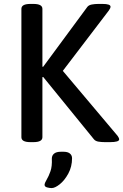

<svg xmlns="http://www.w3.org/2000/svg" viewBox="-20 -722 627 978"><path d="M135 2Q89 2 89 -23V-677Q89 -702 135 -702H150Q196 -702 196 -677V-382H200L425 -687Q432 -696 447.5 -699Q463 -702 481 -702H502Q543 -702 543 -688Q543 -680 534 -668L300 -361L579 -30Q587 -19 587 -12Q587 2 540 2H515Q497 2 481.5 -0.5Q466 -3 458 -13L200 -330L196 -329V-23Q196 2 150 2ZM243 236Q232 236 219.5 232.5Q207 229 207 219Q208 209 218 192.5Q228 176 237 150.5Q246 125 244 86Q244 70 255.5 60.5Q267 51 290 51H304Q325 51 336 60Q347 69 347 84Q347 127 328 162Q309 197 284.5 216.5Q260 236 243 236Z"/></svg>

Font: Asap Medium
Style: Regular
Weight: 500
Designer: Pablo Cosgaya
Foundry: Omnibus-Type
Version: Version 3.001; ttfautohint (v1.8.3)